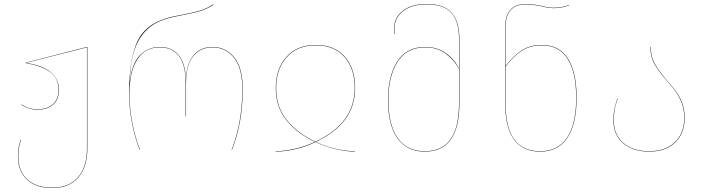

<svg xmlns="http://www.w3.org/2000/svg" viewBox="-20 -753 3541 965"><path d="M419 -517V-7Q419 87 373 139.5Q327 192 243 192Q160 192 115 149Q70 106 70 33Q70 -13 84 -50H86Q72 -14 72 33Q72 106 116.5 148Q161 190 243 190Q326 190 371.5 138.5Q417 87 417 -7V-515L111 -437Q276 -411 276 -303Q276 -252 247 -227Q218 -202 171 -202Q144 -202 125 -208.5Q106 -215 88 -226L89 -228Q107 -216 125.5 -210Q144 -204 171 -204Q217 -204 245.5 -228.5Q274 -253 274 -303Q274 -362 230 -392.5Q186 -423 109 -436V-438L417 -517Z M629 -290Q629 -435 662 -524.5Q695 -614 786 -650Q812 -661 837.5 -667Q863 -673 902 -680Q953 -690 986.5 -700Q1020 -710 1051 -731L1053 -729Q1021 -708 987.5 -698Q954 -688 903 -678Q865 -671 839.5 -665Q814 -659 787 -648Q715 -619 675.5 -547.5Q636 -476 632 -342Q644 -437 685 -477Q726 -517 784 -517Q843 -517 877.5 -476.5Q912 -436 914 -353Q918 -435 953.5 -476Q989 -517 1048 -517Q1113 -517 1156.5 -465.5Q1200 -414 1200 -304Q1200 -138 1146 0H1144Q1198 -138 1198 -304Q1198 -413 1155 -464Q1112 -515 1048 -515Q988 -515 951.5 -471Q915 -427 915 -333V-168H913V-335Q913 -429 879 -472Q845 -515 784 -515Q710 -515 670.5 -455Q631 -395 631 -284Q631 -206 645.5 -132.5Q660 -59 684 0H682Q658 -60 643.5 -134Q629 -208 629 -290Z M1567 -527Q1662 -527 1713.5 -467.5Q1765 -408 1765 -311Q1765 -132 1567 -40Q1616 -17 1668 -5Q1720 7 1764 7V9Q1721 9 1668 -3.5Q1615 -16 1566 -39Q1516 -15 1463 -3Q1410 9 1365 9V7Q1409 7 1461.5 -5Q1514 -17 1563 -40Q1475 -81 1420.5 -147.5Q1366 -214 1366 -311Q1366 -407 1419.5 -467Q1473 -527 1567 -527ZM1565 -41Q1763 -133 1763 -311Q1763 -407 1712 -466Q1661 -525 1567 -525Q1474 -525 1421 -465.5Q1368 -406 1368 -311Q1368 -214 1422.5 -148Q1477 -82 1565 -41Z M2289 -558V-235Q2289 -113 2246 -52Q2203 9 2115 9Q2025 9 1977.5 -58Q1930 -125 1930 -252Q1930 -370 1976.5 -443.5Q2023 -517 2118 -517Q2177 -517 2221 -485.5Q2265 -454 2287 -409V-558Q2287 -644 2249.5 -687.5Q2212 -731 2125 -731Q2050 -731 2006.5 -697.5Q1963 -664 1963 -610Q1963 -597 1966 -582H1964Q1961 -597 1961 -610Q1961 -665 2005 -699Q2049 -733 2125 -733Q2212 -733 2250.5 -688.5Q2289 -644 2289 -558ZM2287 -235V-406Q2264 -451 2220.5 -483Q2177 -515 2118 -515Q2024 -515 1978 -442Q1932 -369 1932 -252Q1932 -126 1978.5 -59.5Q2025 7 2115 7Q2202 7 2244.5 -53Q2287 -113 2287 -235Z M2878 -262Q2878 -129 2831.5 -60Q2785 9 2695 9Q2519 9 2519 -235V-618Q2519 -671 2544 -702Q2569 -733 2624 -733Q2657 -733 2703 -723Q2739 -714 2763 -714Q2803 -714 2840 -728V-726Q2803 -712 2763 -712Q2739 -712 2703 -721Q2657 -731 2624 -731Q2570 -731 2545.5 -701Q2521 -671 2521 -618V-421Q2559 -472 2601.5 -499.5Q2644 -527 2703 -527Q2791 -527 2834.5 -458.5Q2878 -390 2878 -262ZM2876 -262Q2876 -389 2833 -457Q2790 -525 2703 -525Q2645 -525 2602.5 -498Q2560 -471 2521 -418V-235Q2521 -113 2564 -53Q2607 7 2695 7Q2784 7 2830 -61Q2876 -129 2876 -262Z M3332 -349Q3362 -315 3379.5 -291Q3397 -267 3409 -234Q3421 -201 3421 -160Q3421 -82 3373 -36.5Q3325 9 3243 9Q3162 9 3112.5 -32.5Q3063 -74 3063 -149Q3063 -180 3068 -204.5Q3073 -229 3083 -257H3085Q3074 -229 3069.5 -204Q3065 -179 3065 -149Q3065 -75 3113.5 -34Q3162 7 3243 7Q3324 7 3371.5 -38Q3419 -83 3419 -160Q3419 -201 3407 -233.5Q3395 -266 3378 -290Q3361 -314 3331 -348Q3290 -395 3269.5 -431Q3249 -467 3249 -517H3251Q3251 -468 3271 -432.5Q3291 -397 3332 -349Z"/></svg>

Font: FiraGO Two
Style: Regular
Weight: 100
Designer: bBox Type
Foundry: bBox Type GmbH
Version: Version 1.001